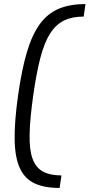

<svg xmlns="http://www.w3.org/2000/svg" viewBox="-20 -825 443 950"><path d="M275 105Q199 105 150.5 82Q102 59 78 6.5Q54 -46 52.5 -133.5Q51 -221 69 -350Q87 -479 113 -566.5Q139 -654 177.5 -706.5Q216 -759 271.5 -782Q327 -805 403 -805L394 -743Q337 -743 297 -723.5Q257 -704 228.5 -660Q200 -616 180 -540Q160 -464 144 -350Q128 -236 126.5 -160Q125 -84 141 -40Q157 4 192 23.5Q227 43 284 43Z"/></svg>

Font: Pathway Extreme 8pt Thin 12pt Light
Style: Italic
Weight: 300
Italic angle: -8°
Version: Version 1.001;gftools[0.9.26]